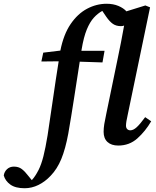

<svg xmlns="http://www.w3.org/2000/svg" viewBox="-184 -760 828 1021"><path d="M-53 241Q-102 241 -129 221.5Q-156 202 -164 173Q-161 153 -146.5 139.5Q-132 126 -110 126Q-85 126 -68 139Q-51 152 -32 177L-15 198Q3 179 21 144Q36 114 47 70.5Q58 27 69 -40Q84 -138 98 -236Q112 -334 128 -434L36 -433L46 -480L137 -491Q154 -577 191.5 -632Q229 -687 279 -713.5Q329 -740 383 -740Q418 -740 445.5 -728.5Q473 -717 489 -699V-700L589 -731L614 -721L495 -149Q486 -110 486 -92Q486 -80 492.5 -73.5Q499 -67 509 -67Q525 -67 543 -83.5Q561 -100 588 -137L620 -115Q589 -62 546.5 -24Q504 14 445 14Q408 14 387.5 -5Q367 -24 367 -59Q367 -78 370.5 -100Q374 -122 381 -154L443 -454Q451 -492 459.5 -535.5Q468 -579 476 -624Q469 -621 459 -621Q434 -621 416.5 -633Q399 -645 381 -671L360 -702Q336 -689 315 -666Q294 -643 277.5 -603Q261 -563 250 -497Q250 -496 249.5 -494Q249 -492 249 -490H372L361 -428L240 -432Q225 -336 210 -238.5Q195 -141 179 -49Q164 32 142 85.5Q120 139 85 175Q56 206 20.5 223.5Q-15 241 -53 241Z"/></svg>

Font: Source Serif 4 SmText Semibold
Style: Italic
Weight: 600
Italic angle: -12°
Designer: Frank Grießhammer
Foundry: Adobe
Version: Version 4.005;hotconv 1.1.0;makeotfexe 2.6.0